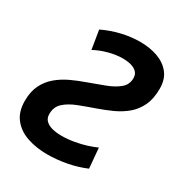

<svg xmlns="http://www.w3.org/2000/svg" viewBox="-170 -830 907 964"><g transform="rotate(30 283.5 -347.5)"><path d="M239.8 14.2Q179.5 14.2 127 -3Q74.5 -20.2 42.5 -59.5Q10.5 -98.8 10.5 -162.8Q10.5 -217 29.5 -255.2Q48.5 -293.5 80.4 -320.2Q112.2 -347 151.6 -365.4Q191 -383.8 231.8 -398Q281.5 -416 325.9 -432.8Q370.2 -449.5 398.2 -472.9Q426.2 -496.2 426.2 -533.5Q426.2 -554.8 413.8 -567.8Q401.2 -580.8 379.9 -586.9Q358.5 -593 331.2 -593Q292.8 -593 249.8 -581.5Q206.8 -570 172.5 -550.8L154.8 -659.2Q206.5 -684 260.4 -696.4Q314.2 -708.8 365.5 -708.8Q422.2 -708.8 467.8 -692.2Q513.2 -675.8 540.1 -641.6Q567 -607.5 567 -554Q567 -495.8 547.8 -455Q528.5 -414.2 496 -387.2Q463.5 -360.2 423.5 -342Q383.5 -323.8 342.2 -309.5Q293.2 -292.5 249.4 -275.5Q205.5 -258.5 177.8 -233.6Q150 -208.8 150 -167Q150 -143 164.6 -128.9Q179.2 -114.8 203.5 -108.6Q227.8 -102.5 257.2 -102.5Q292 -102.5 329 -108.9Q366 -115.2 398 -125.5Q430 -135.8 450 -145.2L460.2 -28.8Q410.5 -7.5 353.5 3.4Q296.5 14.2 239.8 14.2Z"/></g></svg>

Font: Ubuntu Sans
Style: Italic
Weight: 400
Italic angle: -13.5°
Designer: Dalton Maag Ltd
Foundry: Dalton Maag Ltd
Version: Version 1.006